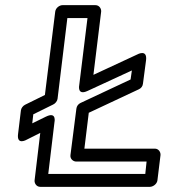

<svg xmlns="http://www.w3.org/2000/svg" viewBox="-20 -699 658 744"><path d="M275 -73H548L543 -25H167L191 -225C191 -225 201 -268 158 -247L105 -221L109 -256L186 -294C195 -298 202 -308 203 -316L241 -629H319L287 -369C287 -369 278 -327 320 -347L491 -426L486 -391L292 -300C283 -296 277 -287 276 -278L253 -98C251 -83 264 -73 275 -73ZM307 -123 324 -262 518 -353C527 -357 533 -365 534 -375L546 -466C551 -510 512 -488 512 -488L342 -409L372 -654C373 -665 365 -679 350 -679H222C211 -679 196 -669 194 -654L154 -331L77 -293C69 -289 62 -280 61 -271L50 -180C44 -134 84 -158 84 -158L136 -184L114 0C113 11 121 25 136 25H561C572 25 588 15 590 0L602 -98C603 -109 595 -123 580 -123Z"/></svg>

Font: Falling Sky
Style: ExtOuObl
Weight: 400
Designer: Paul D. Hunt
Foundry: Adobe Systems Incorporated
Version: Version 1.02